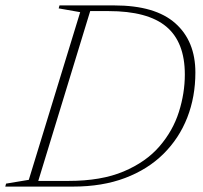

<svg xmlns="http://www.w3.org/2000/svg" viewBox="-46 -690 750 710"><path d="M250.5 -645 171 -659 174 -670H376Q528 -670 602.2 -604Q676.5 -538 676.5 -422Q676.5 -332 646.5 -255.2Q616.5 -178.5 558.5 -121Q500.5 -63.5 416.5 -31.8Q332.5 0 224 0H-26.5L-23.5 -11L60.5 -25ZM207 -21Q328.5 -21 411.2 -56Q494 -91 543.8 -148.8Q593.5 -206.5 615.5 -276Q637.5 -345.5 637.5 -414.5Q637.5 -534 569 -591.5Q500.5 -649 355 -649H287.5L95.5 -21Z"/></svg>

Font: Newsreader Text ExtraLight
Style: Italic
Weight: 275
Italic angle: -17°
Designer: Hugues Gentile
Foundry: Production Type
Version: Version 1.001